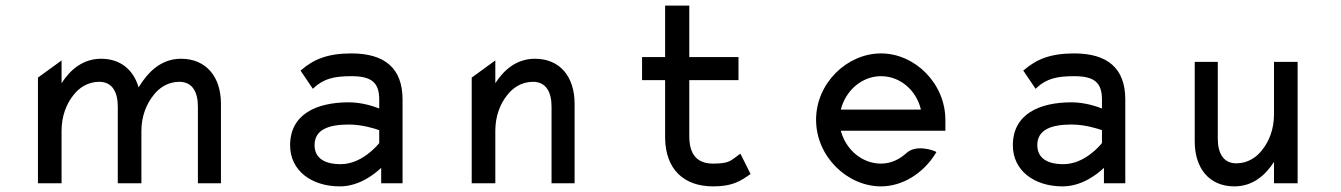

<svg xmlns="http://www.w3.org/2000/svg" viewBox="-20 -652 4771 683"><path d="M399 0H483V-187C483 -240 502 -283 525 -312C545 -339 577 -361 618 -361C664 -361 684 -325 684 -273V0H766V-283C766 -378 714 -443 624 -443C553 -443 507 -396 474 -343L473 -342V-341C455 -404 408 -443 340 -443C275 -443 230 -404 199 -356V-437L115 -376V0H199V-187C199 -240 217 -283 240 -312C260 -339 292 -361 333 -361C379 -361 399 -325 399 -273Z M1049 -401 1093 -336 1097 -340C1132 -372 1168 -381 1230 -381C1301 -381 1329 -359 1329 -298V-266C1314 -272 1270 -288 1221 -288C1106 -288 1012 -246 1012 -135C1012 -46 1087 11 1189 11C1259 11 1314 -34 1336 -55V0H1412V-298C1412 -409 1349 -462 1230 -462C1144 -462 1095 -440 1053 -404ZM1099 -136C1099 -193 1153 -209 1221 -209C1269 -209 1315 -194 1329 -189V-143C1321 -133 1266 -68 1192 -68C1135 -68 1099 -89 1099 -136Z M2024 -283C2024 -378 1973 -443 1883 -443C1818 -443 1773 -404 1742 -356V-437L1658 -376V0H1742V-187C1742 -240 1760 -283 1783 -312C1803 -339 1835 -361 1876 -361C1922 -361 1942 -325 1942 -273V0H2024Z M2650 -33 2614 -105 2609 -102C2580 -81 2575 -70 2517 -70C2458 -70 2432 -104 2432 -168V-367H2607V-449H2432V-632H2346V-449H2264V-367H2346V-160C2348 -50 2412 11 2517 11C2586 11 2614 -8 2647 -31Z M3343 -187V-225C3343 -356 3234 -462 3114 -462C2994 -462 2883 -357 2883 -226C2883 -95 2994 11 3114 11C3191 11 3265 -36 3308 -106L3311 -111L3306 -114C3306 -114 3242 -141 3205 -108C3180 -85 3149 -70 3114 -70C3047 -70 2989 -119 2971 -187ZM2971 -262C2988 -330 3046 -381 3114 -381C3182 -381 3240 -331 3256 -262Z M3620 -401 3664 -336 3668 -340C3703 -372 3739 -381 3801 -381C3872 -381 3900 -359 3900 -298V-266C3885 -272 3841 -288 3792 -288C3677 -288 3583 -246 3583 -135C3583 -46 3658 11 3760 11C3830 11 3885 -34 3907 -55V0H3983V-298C3983 -409 3920 -462 3801 -462C3715 -462 3666 -440 3624 -404ZM3670 -136C3670 -193 3724 -209 3792 -209C3840 -209 3886 -194 3900 -189V-143C3892 -133 3837 -68 3763 -68C3706 -68 3670 -89 3670 -136Z M4230 -149C4230 -54 4281 11 4371 11C4436 11 4481 -28 4512 -76V0H4596V-432H4512V-245C4512 -192 4494 -149 4471 -120C4451 -93 4419 -71 4378 -71C4332 -71 4312 -107 4312 -159V-432H4230Z"/></svg>

Font: Charger Monospace
Style: Regular
Weight: 400
Designer: Jasper
Foundry: Cannot Into Space Fonts
Version: Version 0.980